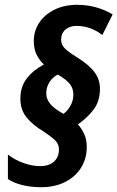

<svg xmlns="http://www.w3.org/2000/svg" viewBox="-20 -782 490 801"><path d="M152 -1Q108 -1 72.5 -10Q37 -19 13 -35V-137Q45 -113 80.5 -101Q116 -89 147 -89Q185 -89 205.5 -108Q226 -127 226 -159Q226 -182 208 -198.5Q190 -215 161 -234Q117 -260 91 -292Q65 -324 65 -370Q65 -420 91.5 -454.5Q118 -489 163 -513Q143 -532 132 -555.5Q121 -579 121 -611Q121 -652 142.5 -685.5Q164 -719 204 -740Q244 -761 299 -762Q343 -762 380.5 -751.5Q418 -741 450 -722L407 -636Q384 -654 356.5 -664Q329 -674 299 -674Q271 -674 253 -658.5Q235 -643 235 -616Q235 -595 251 -579.5Q267 -564 298 -545Q350 -513 373.5 -482Q397 -451 397 -412Q397 -360 371 -325.5Q345 -291 305 -263Q320 -247 331 -223.5Q342 -200 342 -169Q342 -120 318 -82Q294 -44 251 -22.5Q208 -1 152 -1ZM245 -307Q262 -320 274 -341Q286 -362 286 -388Q286 -413 271.5 -431.5Q257 -450 221 -471Q198 -459 185.5 -438Q173 -417 173 -393Q173 -368 190 -348Q207 -328 245 -307Z"/></svg>

Font: Noto Sans Condensed
Style: Bold Italic
Weight: 700
Width: 3
Italic angle: -12°
Designer: Monotype Design Team
Foundry: Monotype Imaging Inc.
Version: Version 2.013; ttfautohint (v1.8.4.7-5d5b)